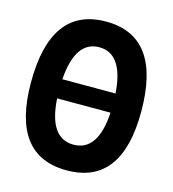

<svg xmlns="http://www.w3.org/2000/svg" viewBox="-107 -791 800 889"><g transform="rotate(15 293.0 -346.5)"><path d="M293 9.8Q28.8 9.8 28.8 -341.8Q28.8 -703.1 293 -703.1Q557.1 -703.1 557.1 -341.8Q557.1 9.8 293 9.8ZM293 -113.3Q409.7 -113.3 420.9 -300.8H165Q176.3 -113.3 293 -113.3ZM165.5 -392.6H420.4Q407.2 -580.1 293 -580.1Q178.7 -580.1 165.5 -392.6Z"/></g></svg>

Font: Cascadia Mono PL
Style: Bold
Weight: 700
Monospace: yes
Designer: Aaron Bell
Foundry: Saja Typeworks
Version: Version 2404.023; ttfautohint (v1.8.4)